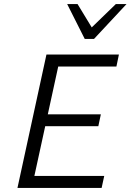

<svg xmlns="http://www.w3.org/2000/svg" viewBox="-20 -927 644 947"><path d="M481.2 0H66.1L209.1 -658H566.5L554.2 -598.9H267.2L149.5 -59.1H494.1ZM155 -304.5 167.9 -363H477.4L465 -304.5ZM397.9 -735.1 417.4 -777.2 551.4 -907H604.1L443.8 -735.1ZM397.9 -735.1 311.3 -907H362.5L440.7 -778.3L443.8 -735.1Z"/></svg>

Font: Ysabeau
Style: Bold Italic
Weight: 700
Italic angle: -12°
Designer: Christian Thalmann (Catharsis Fonts)
Version: Version 2.002